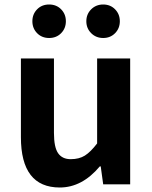

<svg xmlns="http://www.w3.org/2000/svg" viewBox="-20 -820 677 854"><path d="M246 14Q73 14 73 -210V-560H220V-229Q220 -165 238.5 -138.5Q257 -112 294.5 -112Q332 -112 357.5 -128Q383 -144 412 -182V-560H559V0H439L428 -80H424Q345 14 246 14ZM273 -725.5Q273 -694 252 -672.5Q231 -651 198.5 -651Q166 -651 145 -672.5Q124 -694 124 -725.5Q124 -757 145 -778.5Q166 -800 198.5 -800Q231 -800 252 -778.5Q273 -757 273 -725.5ZM492 -672.5Q471 -651 439 -651Q407 -651 385.5 -672.5Q364 -694 364 -725.5Q364 -757 385.5 -778.5Q407 -800 439 -800Q471 -800 492 -778.5Q513 -757 513 -725.5Q513 -694 492 -672.5Z"/></svg>

Font: Swei Fan Sans CJK TC
Style: Bold
Weight: 700
Version: Version 2.130